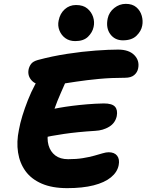

<svg xmlns="http://www.w3.org/2000/svg" viewBox="-20 -968 759 995"><path d="M328 7Q250 7 196 -16.5Q142 -40 112 -81.5Q82 -123 73.5 -178Q65 -233 78 -295Q84 -329 96 -368Q108 -407 124.5 -449Q141 -491 163 -532Q182 -571 212.5 -592.5Q243 -614 278 -614Q291 -614 304 -606.5Q317 -599 324 -585.5Q331 -572 324 -552Q313 -526 295 -486Q277 -446 259.5 -396.5Q242 -347 231 -292Q222 -249 231.5 -215.5Q241 -182 266.5 -162.5Q292 -143 333 -143Q376 -143 409.5 -148.5Q443 -154 468 -161Q493 -168 511.5 -173.5Q530 -179 543 -179Q573 -179 587 -161Q601 -143 595 -112Q588 -76 555 -49Q522 -22 465 -7.5Q408 7 328 7ZM191 -252Q167 -247 156.5 -256Q146 -265 144.5 -282.5Q143 -300 147 -320Q153 -348 176 -370Q199 -392 228 -398Q257 -404 288 -409.5Q319 -415 354.5 -419.5Q390 -424 431 -427.5Q472 -431 518 -432Q561 -432 576 -415Q591 -398 585 -366Q577 -330 545.5 -311Q514 -292 474 -290Q426 -287 386 -283Q346 -279 312 -274Q278 -269 247.5 -263.5Q217 -258 191 -252ZM224 -525Q169 -525 145.5 -549.5Q122 -574 128 -607Q131 -623 141 -636.5Q151 -650 176 -657Q250 -677 328.5 -689Q407 -701 476 -706Q545 -711 592 -711Q648 -711 676 -682.5Q704 -654 696 -614Q692 -593 675.5 -579Q659 -565 628 -565Q556 -565 492.5 -559Q429 -553 376 -545Q323 -537 284.5 -531Q246 -525 224 -525ZM617 -759Q575 -759 551.5 -791Q528 -823 538 -872Q545 -905 572 -926.5Q599 -948 632 -948Q666 -948 686.5 -930.5Q707 -913 714.5 -886.5Q722 -860 717 -835Q712 -807 687.5 -783Q663 -759 617 -759ZM370 -755Q340 -755 319 -770Q298 -785 288 -810Q278 -835 284 -862Q291 -898 315.5 -920Q340 -942 374 -942Q411 -942 432.5 -924Q454 -906 462.5 -880Q471 -854 465 -828Q459 -800 436 -777.5Q413 -755 370 -755Z"/></svg>

Font: Shantell Sans
Style: Bold Italic
Weight: 700
Italic angle: -11°
Designer: Stephen Nixon, Anya Danilova, Shantell Martin
Foundry: Arrow Type
Version: Version 1.011;[c5ecc13dd]